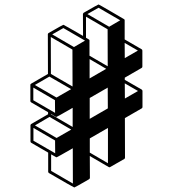

<svg xmlns="http://www.w3.org/2000/svg" viewBox="-20 -808 772 858"><path d="M312 29.8Q309.6 29.8 198.7 -34.7Q195.3 -37.1 195.3 -40.5V-126L119.6 -169.9Q116.2 -171.9 116.2 -175.8V-248.5Q116.7 -252 119.6 -253.9L194.8 -297.4V-306.6L119.1 -350.6Q115.7 -352.5 115.7 -356.4V-429.2Q116.2 -432.6 119.1 -434.1L194.3 -477.5L193.8 -655.3Q194.3 -658.2 196.8 -660.2Q261.2 -697.3 263.2 -697.3Q265.1 -697.3 351.1 -647.5L350.6 -745.6H351.1Q351.1 -749 354 -751Q418.5 -788.1 420.4 -788.1Q421.9 -788.1 478 -755.4Q534.2 -722.7 534.7 -722.2L535.6 -721.7L536.6 -719.7V-718.8L537.1 -718.3V-631.8L612.8 -587.9Q613.3 -587.9 613.3 -587.4H613.8L614.3 -586.4H614.7L615.2 -585.4L615.7 -583H616.2V-510.3Q616.2 -506.3 612.8 -504.4L537.6 -460.9V-451.2L613.3 -407.7L614.3 -406.7Q614.7 -406.7 614.7 -406.2V-405.8L615.7 -405.3V-404.3H616.2V-402.8L616.7 -401.9V-329.6Q616.7 -325.7 613.3 -323.7L538.1 -280.3L538.6 -103.5Q538.6 -99.6 535.6 -97.7Q471.7 -61 470.9 -60.8Q470.2 -60.5 469.2 -60.5L466.8 -61V-61.5H465.8L381.3 -110.8L381.8 -13.2Q381.3 -9.3 378.4 -7.3Q314.5 29.8 312 29.8ZM462.4 -78.6V-236.3L381.3 -189.5V-126ZM232.9 -191.4 298.3 -229 201.2 -285.6 136.2 -247.6ZM232.4 -372.1 297.9 -409.7 200.7 -465.8 135.7 -428.2ZM304.2 -421.4 303.7 -586.4 207 -642.6 207.5 -477.5ZM380.4 -457.5 454.6 -500.5 380.4 -543.9ZM467.8 -688.5 517.1 -717.3 420.4 -773.4 370.6 -745.1ZM461.4 -511.7 460.9 -677.2 364.3 -733.4V-639.2Q377 -631.8 377.2 -631.6Q377.4 -631.3 377.7 -631.3Q377.9 -631.3 378.2 -630.9Q378.4 -630.4 378.7 -630.1Q378.9 -629.9 379.2 -629.6Q379.4 -629.4 379.6 -628.9Q379.9 -628.4 379.9 -627.9Q379.9 -627.4 379.9 -627.2Q379.9 -627 379.9 -559.1ZM310.5 -597.7 359.9 -626.5 263.2 -682.6 213.4 -654.3ZM226.1 -303.7 225.6 -360.4 128.9 -416.5V-359.9ZM304.7 -240.7V-326.2Q234.4 -285.6 232.4 -285.6L229 -286.1L208 -298.8V-296.9ZM226.6 -123 226.1 -180.2 129.4 -236.3V-179.2ZM305.7 12.2 305.2 -145.5Q234.9 -105 232.9 -105L230 -106L208.5 -118.2V-44.4ZM537.6 -548.3 596.2 -582 537.1 -616.2ZM538.1 -367.7 596.7 -401.4 537.6 -435.5ZM380.9 -276.9 461.9 -323.7 461.4 -416.5 380.9 -370.1Z"/></svg>

Font: 3D Isometric
Style: Bold
Weight: 700
Designer: GGBotNet
Foundry: GGBotNet
Version: 1.14